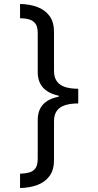

<svg xmlns="http://www.w3.org/2000/svg" viewBox="-20 -812 495 967"><path d="M374 -291Q334 -291 307 -282Q280 -273 266 -253.5Q252 -234 252 -201V-6Q252 44 229.5 74.5Q207 105 168.5 119.5Q130 134 81 135V63Q109 62 129 56Q149 50 159.5 34Q170 18 170 -13V-206Q170 -257 197 -286Q224 -315 276 -325V-330Q224 -341 197 -370.5Q170 -400 170 -450V-645Q170 -676 159.5 -691.5Q149 -707 129 -713.5Q109 -720 81 -720V-792Q130 -791 168.5 -776.5Q207 -762 229.5 -731.5Q252 -701 252 -651V-455Q252 -423 266 -403Q280 -383 307 -374Q334 -365 374 -365Z"/></svg>

Font: hexukorean05
Style: Book
Weight: 400
Designer: Jelle Bosma - Monotype Design Team
Foundry: Monotype Imaging Inc.
Version: Version 2.003